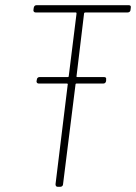

<svg xmlns="http://www.w3.org/2000/svg" viewBox="-20 -720 524 740"><path d="M472 -672H309Q307 -672 305.5 -671Q304 -670 304 -668L275 -427Q274 -426 275 -424.5Q276 -423 278 -423H381Q391 -423 389 -413V-408Q387 -398 378 -398H275Q271 -398 271 -394L223 -10Q223 -6 220 -3Q217 0 212 0H203Q194 0 194 -10L241 -394Q242 -395 241 -396.5Q240 -398 238 -398H129Q125 -398 122.5 -401Q120 -404 121 -408L122 -413Q122 -417 125 -420Q128 -423 132 -423H241Q245 -423 245 -427L275 -668Q275 -672 272 -672H117Q113 -672 110.5 -675Q108 -678 109 -682L110 -690Q112 -700 121 -700H476Q486 -700 484 -690L483 -682Q483 -678 480 -675Q477 -672 472 -672Z"/></svg>

Font: Barlow Semi Condensed Thin
Style: Italic
Weight: 250
Width: 4
Italic angle: -7°
Designer: Jeremy Tribby
Foundry: Tribby Type
Version: Version 1.408